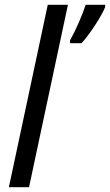

<svg xmlns="http://www.w3.org/2000/svg" viewBox="-20 -780 458 800"><path d="M272 -612V-600H320C357 -641 404 -715 418 -750V-760H337C323 -717 295 -653 272 -612ZM17 0H101L263 -760H179Z"/></svg>

Font: Noto Sans SemiCondensed
Style: Italic
Weight: 400
Width: 4
Italic angle: -12°
Designer: Monotype Design Team
Foundry: Monotype Imaging Inc.
Version: Version 2.013